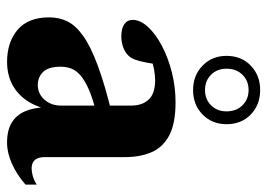

<svg xmlns="http://www.w3.org/2000/svg" viewBox="-124 -602 740 531"><g transform="rotate(90 245.5 -337.0)"><path d="M294.5 -277 297 -235Q255.5 -225 229.5 -213.8Q203.5 -202.5 189.5 -190.5Q175.5 -178.5 170.2 -164.8Q165 -151 165 -135Q165 -102 179.2 -87Q193.5 -72 216 -72Q232 -72 244.8 -80.5Q257.5 -89 265 -103.2Q272.5 -117.5 272.5 -135.5V-330.5Q272.5 -361 255.8 -378.8Q239 -396.5 203 -396.5Q188 -396.5 172 -393.5Q156 -390.5 143 -385L160.5 -419Q157 -389.5 153.2 -370.8Q149.5 -352 145.5 -341.2Q141.5 -330.5 135.5 -324Q127.5 -314.5 112.8 -308.8Q98 -303 81.5 -303Q59.5 -303 47.5 -311.2Q35.5 -319.5 35.5 -334.5Q35.5 -355.5 55 -376.8Q74.5 -398 107.2 -415.2Q140 -432.5 180.5 -442.8Q221 -453 263.5 -453Q322 -453 355 -435.5Q388 -418 401.5 -386.5Q415 -355 415 -313.5V-92Q415 -79.5 418.5 -71.2Q422 -63 429 -59Q436 -55 446.5 -55Q456 -55 467.5 -58.2Q479 -61.5 491 -69V-38Q463.5 -14 433.2 -0.5Q403 13 375 13Q340.5 13 319.2 -0.2Q298 -13.5 288 -37.5Q278 -61.5 277 -94L282 -95Q272.5 -59 253.8 -35Q235 -11 209.2 1Q183.5 13 152.5 13Q97 13 62.8 -16.2Q28.5 -45.5 28.5 -103.5Q28.5 -131.5 39.8 -154.2Q51 -177 79.8 -197.5Q108.5 -218 160.8 -237.5Q213 -257 294.5 -277ZM229.5 -687Q270.5 -687 297.2 -661Q324 -635 324 -594Q324 -554 297.2 -527.8Q270.5 -501.5 229.5 -501.5Q189 -501.5 162 -527.8Q135 -554 135 -594Q135 -635 162 -661Q189 -687 229.5 -687ZM229.5 -534.5Q255 -534.5 271.8 -551.2Q288.5 -568 288.5 -594Q288.5 -621 271.8 -638Q255 -655 229.5 -655Q204 -655 187.2 -638Q170.5 -621 170.5 -594Q170.5 -568 187.2 -551.2Q204 -534.5 229.5 -534.5Z"/></g></svg>

Font: Newsreader 24pt
Style: Bold
Weight: 700
Designer: Hugues Gentile
Foundry: Production Type
Version: Version 1.003